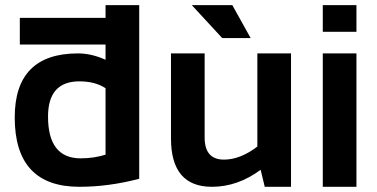

<svg xmlns="http://www.w3.org/2000/svg" viewBox="-20 -718 1451 738"><path d="M385.7 -378.9Q345.7 -405.3 285.2 -405.3Q164.6 -405.3 164.6 -270Q164.6 -109.4 290 -109.4Q340.8 -109.4 385.7 -123.5ZM385.7 -546.9H56.2V-649.4H385.7V-698.2H515.1V-30.8Q397.5 0 285.2 0Q36.6 0 36.6 -266.6Q36.6 -512.7 279.8 -512.7Q331.5 -512.7 385.7 -488.3Z M1098.6 -512.7V0H997.6L981.9 -65.4Q893.6 0 794.4 0Q637.2 0 637.2 -186V-512.7H766.6V-189.5Q766.6 -104.5 840.8 -104.5Q903.8 -104.5 969.2 -154.8V-512.7ZM943.4 -571.8H834L717.3 -698.2H873Z M1350.1 -698.2V-595.7H1220.7V-698.2ZM1350.1 -512.7V0H1220.7V-512.7Z"/></svg>

Font: SansationBold
Style: Bold
Weight: 700
Designer: Bernd Montag
Version: Version 1.301